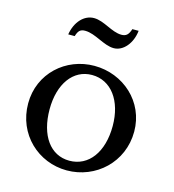

<svg xmlns="http://www.w3.org/2000/svg" viewBox="-115 -870 884 976"><g transform="rotate(15 327.0 -382.0)"><path d="M325 -540C175 -540 48 -427 48 -269C48 -106 175 10 325 10C477 10 606 -107 606 -269C606 -426 477 -540 325 -540ZM325 -492C426 -492 493 -401 493 -268C493 -131 427 -41 325 -41C225 -41 161 -130 161 -268C161 -402 226 -492 325 -492ZM154 -660H188C197 -690 208 -700 233 -700C287 -700 342 -652 395 -652C445 -652 488 -703 495 -770H462C452 -739 440 -728 415 -728C364 -728 313 -774 260 -774C208 -774 165 -728 154 -660Z"/></g></svg>

Font: Libre Baskerville
Style: Regular
Weight: 400
Designer: Pablo Impallari, Rodrigo Fuenzalida
Foundry: Pablo Impallari, Rodrigo Fuenzalida
Version: Version 1.051;Glyphs 3.2.3 (3260)